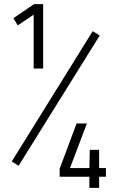

<svg xmlns="http://www.w3.org/2000/svg" viewBox="-20 -810 568 930"><path d="M45 -722 145 -790H189V-478H143V-739L66 -687ZM37 -28 429 -659 463 -638 70 -7ZM413 100V46H269V7L351 -212H401L319 4H413L415 -84H460V4H493V46H460V100Z"/></svg>

Font: TitilliumText
Style: Light
Weight: 300
Designer: Accademia di Belle Arti di Urbino and others
Foundry: Accademia di Belle Arti di Urbino and others.
Version: Version 60.001